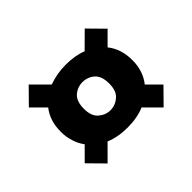

<svg xmlns="http://www.w3.org/2000/svg" viewBox="-106 -773 788 788"><g transform="rotate(-45 288.5 -379.0)"><path d="M362.8 -377Q362.8 -420.9 340.8 -439.9Q318.8 -459 289.1 -459Q259.8 -459 237.8 -439.9Q215.8 -420.9 215.8 -377Q215.8 -335 237.8 -315.9Q260.7 -295.9 289.1 -295.9Q317.9 -295.9 340.8 -315.9Q362.8 -335 362.8 -377ZM60.1 -216.8 115.2 -272Q97.7 -295.9 90.8 -320.8Q82 -346.7 82 -377.9Q82 -441.9 116.2 -484.9L60.1 -541L126 -607.9L192.9 -541Q239.7 -558.1 290 -558.1Q346.2 -558.1 384.8 -542L451.2 -607.9L517.1 -541L462.9 -486.8Q498 -442.9 498 -377.9Q498 -314.9 462.9 -271L517.1 -216.8L451.2 -149.9L387.2 -213.9Q344.7 -195.8 289.1 -195.8Q232.4 -195.8 189.9 -213.9L126 -149.9Z"/></g></svg>

Font: PoppinsZ
Style: Bold
Weight: 700
Designer: Ninad Kale (Devanagari), Jonny Pinhorn (Latin)
Foundry: Indian Type Foundry
Version: Version 3.002;FEAKit 1.0